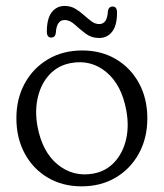

<svg xmlns="http://www.w3.org/2000/svg" viewBox="-20 -632 565 662"><path d="M263.5 -458Q329 -458 379.8 -428Q430.5 -398 459.2 -345.2Q488 -292.5 488 -224Q488 -156 459 -103Q430 -50 379 -19.8Q328 10.5 261.5 10.5Q195.5 10.5 144.8 -19.5Q94 -49.5 65.2 -102.8Q36.5 -156 36.5 -224.5Q36.5 -292 65.5 -344.8Q94.5 -397.5 145.8 -427.8Q197 -458 263.5 -458ZM302 -33.5Q345.5 -41.5 374.5 -72.8Q403.5 -104 414.5 -150.5Q425.5 -197 415.5 -251Q399.5 -339.5 346.5 -383.5Q293.5 -427.5 224 -414.5Q180.5 -406.5 151.2 -375.5Q122 -344.5 110.8 -298Q99.5 -251.5 109 -197.5Q125.5 -108 179.2 -64.5Q233 -21 302 -33.5ZM322 -501Q295 -501 274.8 -516.5Q254.5 -532 237.5 -547.5Q220.5 -563 203 -563Q175 -563 172.5 -518.5Q170.5 -502.5 156.5 -502.5Q141.5 -502.5 141.5 -523Q141.5 -567.5 158.2 -589.5Q175 -611.5 203 -611.5Q223.5 -611.5 239.5 -602Q255.5 -592.5 269.2 -580Q283 -567.5 295.8 -558.2Q308.5 -549 322 -549Q350 -549 352 -593.5Q354.5 -609.5 368.5 -609.5Q383.5 -609.5 383.5 -588.5Q383.5 -544 366.5 -522.5Q349.5 -501 322 -501Z"/></svg>

Font: Fraunces 72pt S100 Light
Style: Regular
Weight: 300
Version: Version 1.000; ttfautohint (v1.8.3)